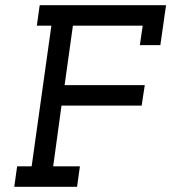

<svg xmlns="http://www.w3.org/2000/svg" viewBox="-20 -720 660 740"><path d="M46 -79H102L178 -621H122L133 -700H620L598 -546H519L530 -621H261L229 -392H538L526 -313H217L185 -79H288L277 0H35Z"/></svg>

Font: Josefin Slab
Style: Bold Italic
Weight: 700
Italic angle: -12°
Designer: Santiago Orozco
Foundry: Typemade
Version: Version 2.000